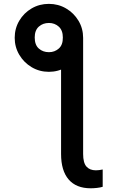

<svg xmlns="http://www.w3.org/2000/svg" viewBox="-20 -781 616 1007"><path d="M300.3 -528.8 416 -582.5V26.4Q416 72.8 433.3 92.5Q450.7 112.3 482.9 112.3Q499 112.3 518.6 107.9V198.7Q505.9 202.6 488.5 204.6Q471.2 206.5 455.6 206.5Q379.9 206.5 340.1 160.4Q300.3 114.3 300.3 26.4ZM57.1 -582.5Q57.1 -631.8 81.1 -672.4Q105 -712.9 145.8 -736.8Q186.5 -760.7 236.3 -760.7Q285.6 -760.7 326.4 -736.8Q367.2 -712.9 391.6 -672.4Q416 -631.8 416 -582.5Q416 -534.2 391.6 -493.7Q367.2 -453.1 326.4 -428.7Q285.6 -404.3 236.3 -404.3Q187 -404.3 146.2 -428.5Q105.5 -452.6 81.3 -493.4Q57.1 -534.2 57.1 -582.5ZM236.8 -507.3Q266.6 -507.3 288.3 -526.4Q310.1 -545.4 309.6 -584.5Q309.6 -622.1 288.1 -641.4Q266.6 -660.6 236.8 -660.6Q205.1 -660.6 183.6 -641.4Q162.1 -622.1 162.1 -584.5Q162.1 -545.4 183.6 -526.4Q205.1 -507.3 236.8 -507.3Z"/></svg>

Font: Inter 16pt Medium
Style: Regular
Weight: 500
Version: Version 4.001;git-66647c0bb